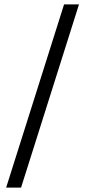

<svg xmlns="http://www.w3.org/2000/svg" viewBox="-20 -719 424 875"><path d="M272 -699H340L76 136H8Z"/></svg>

Font: Teko Variable Light
Style: Regular
Weight: 300
Designer: Manushi Parikh, Jonny Pinhorn
Foundry: Indian Type Foundry
Version: Version 3.000